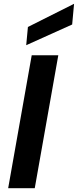

<svg xmlns="http://www.w3.org/2000/svg" viewBox="-20 -991 410 1011"><path d="M23 0 147 -700H287L163 0ZM118 -753 127 -849 370 -971 360 -862Z"/></svg>

Font: DM Sans 20pt ExtraBold
Style: Italic
Weight: 800
Italic angle: -10°
Version: Version 4.004;gftools[0.9.30]